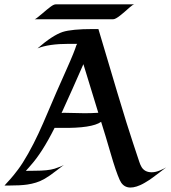

<svg xmlns="http://www.w3.org/2000/svg" viewBox="-37 -833 766 862"><path d="M79.1 -65.9Q82.5 -66.4 118.2 -66.4Q179.2 -66.4 208.3 -75.7Q237.3 -85 250 -92.8Q231.9 -79.1 216.8 -67.4Q184.1 -42 164.3 -30.8Q144.5 -19.5 125 -13.4Q105.5 -7.3 85 -4.4Q54.7 0 2.4 0H-16.6Q-16.1 -0.5 -15.9 -1Q-15.6 -1.5 -9 -8.8Q-2.4 -16.1 10.3 -30Q22.9 -43.9 43.9 -71.8Q64.9 -99.6 89.6 -143.6Q114.3 -187.5 135.5 -233.2Q156.7 -278.8 176.3 -325.7Q195.8 -372.6 216.6 -419.7Q237.3 -466.8 258.8 -514.9Q280.3 -563 291.3 -590.3Q302.2 -617.7 304 -624.5Q305.7 -631.3 309.6 -636.2H272.5Q181.6 -636.2 131.3 -615.7Q198.7 -674.3 244.1 -689.5Q285.6 -702.6 378.9 -702.6H404.8Q425.8 -632.8 447 -561Q468.3 -489.3 489.7 -417.5Q536.6 -261.2 560.3 -190.9Q584 -120.6 588.1 -107.2Q592.3 -93.8 598.6 -83Q612.8 -59.6 644 -59.6Q661.1 -59.6 679.9 -67.4Q698.7 -75.2 709 -81.5Q691.4 -68.4 677.7 -57.6Q642.6 -30.8 632.8 -24.7Q623 -18.6 613.3 -12.7Q603.5 -6.8 592.8 -2Q524.4 28.3 500.5 -24.9Q483.4 -62.5 459.5 -145.3Q435.5 -228 417 -286.1Q376 -256.8 238.3 -258.8Q220.7 -258.8 208 -258.8Q152.8 -148.4 100.6 -90.3Q96.2 -85.4 91.8 -80.1Q79.1 -65.4 79.1 -65.9ZM246.1 -326.7 342.8 -324.7Q373 -324.7 404.3 -326.7Q381.8 -397.9 337.4 -544.9Q289.1 -434.1 239.3 -325.2Q245.1 -326.7 246.1 -326.7ZM565.9 -813.5Q559.6 -812.5 545.7 -800.3Q531.7 -788.1 522 -779.5Q512.2 -771 502.9 -763.7Q481.4 -746.6 471.2 -746.6H118.7Q123.5 -747.1 150.1 -770Q176.8 -793 190.7 -803.2Q204.6 -813.5 213.4 -813.5Z"/></svg>

Font: Fondamento
Style: Regular
Weight: 400
Version: Version 1.000